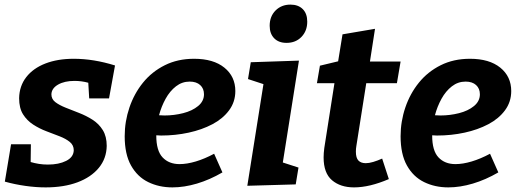

<svg xmlns="http://www.w3.org/2000/svg" viewBox="-20 -801 2248 833"><path d="M178 12Q136 12 90 5.5Q44 -1 1 -13L28 -175H114L113 -98Q130 -93 148.5 -90Q167 -87 188 -87Q235 -87 267 -103Q299 -119 300 -149Q300 -171 283 -185Q266 -199 239 -209.5Q212 -220 181.5 -231.5Q151 -243 124 -260.5Q97 -278 80 -305Q63 -332 63 -375Q64 -428 94 -466.5Q124 -505 177 -525.5Q230 -546 300 -546Q386 -546 479 -517L453 -374H367L363 -442Q334 -450 303 -450Q260 -450 232 -434Q204 -418 203 -392Q203 -371 220 -358Q237 -345 264.5 -334Q292 -323 323 -311Q354 -299 381.5 -281.5Q409 -264 426 -236.5Q443 -209 443 -168Q442 -113 408.5 -72.5Q375 -32 316 -10Q257 12 178 12Z M728 12Q670 12 623 -11Q576 -34 548.5 -83Q521 -132 521 -210Q521 -274 541.5 -334.5Q562 -395 600.5 -442.5Q639 -490 695 -518Q751 -546 822 -546Q906 -546 953.5 -507.5Q1001 -469 1001 -406Q1001 -359 974 -322.5Q947 -286 901.5 -262Q856 -238 798.5 -225.5Q741 -213 679 -213Q668 -213 658 -214V-213Q658 -147 685.5 -118Q713 -89 759 -89Q791 -89 829.5 -100.5Q868 -112 909 -134L945 -53Q890 -21 834.5 -4.5Q779 12 728 12ZM803 -447Q770 -447 743.5 -426.5Q717 -406 698.5 -372.5Q680 -339 670 -301Q681 -300 694 -300Q735 -300 774.5 -310Q814 -320 839.5 -341Q865 -362 865 -392Q865 -417 848.5 -432Q832 -447 803 -447Z M1053 5 1123 -436 1056 -458 1068 -531 1277 -538 1207 -96 1275 -74 1263 -1ZM1223 -615Q1189 -615 1169.5 -635Q1150 -655 1150 -689Q1150 -730 1175.5 -755.5Q1201 -781 1240 -781Q1274 -781 1293.5 -761.5Q1313 -742 1313 -707Q1313 -667 1288 -641Q1263 -615 1223 -615Z M1667 -24Q1583 12 1516 12Q1457 12 1420.5 -19Q1384 -50 1384 -118Q1384 -136 1387 -159L1431 -440H1355L1368 -516L1447 -535L1466 -652L1607 -676L1585 -534H1718L1702 -440H1569L1526 -167Q1525 -162 1524.5 -155.5Q1524 -149 1524 -143Q1524 -116 1535 -104.5Q1546 -93 1567 -93Q1581 -93 1599.5 -98.5Q1618 -104 1638 -113Z M1925 12Q1867 12 1820 -11Q1773 -34 1745.5 -83Q1718 -132 1718 -210Q1718 -274 1738.5 -334.5Q1759 -395 1797.5 -442.5Q1836 -490 1892 -518Q1948 -546 2019 -546Q2103 -546 2150.5 -507.5Q2198 -469 2198 -406Q2198 -359 2171 -322.5Q2144 -286 2098.5 -262Q2053 -238 1995.5 -225.5Q1938 -213 1876 -213Q1865 -213 1855 -214V-213Q1855 -147 1882.5 -118Q1910 -89 1956 -89Q1988 -89 2026.5 -100.5Q2065 -112 2106 -134L2142 -53Q2087 -21 2031.5 -4.5Q1976 12 1925 12ZM2000 -447Q1967 -447 1940.5 -426.5Q1914 -406 1895.5 -372.5Q1877 -339 1867 -301Q1878 -300 1891 -300Q1932 -300 1971.5 -310Q2011 -320 2036.5 -341Q2062 -362 2062 -392Q2062 -417 2045.5 -432Q2029 -447 2000 -447Z"/></svg>

Font: Bitter
Style: Bold Italic
Weight: 700
Italic angle: -9°
Designer: Sol Matas, and Bitter project Authors
Foundry: Sol Matas
Version: Version 2.001